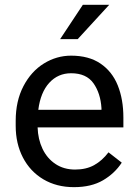

<svg xmlns="http://www.w3.org/2000/svg" viewBox="-20 -770 571 800"><path d="M45.4 0ZM494.1 -239.3H136.7Q138.2 -189.9 157.2 -149.9Q176.3 -109.9 211.2 -86.7Q246.1 -63.5 293 -63.5Q338.9 -63.5 372.3 -82Q405.8 -100.6 432.1 -135.3L487.3 -92.3Q458 -47.4 409.2 -18.8Q360.4 9.8 288.1 9.8Q215.8 9.8 160.6 -22.9Q105.5 -55.7 75.4 -113.8Q45.4 -171.9 45.4 -245.6V-266.6Q45.4 -349.1 77.6 -410.9Q109.9 -472.7 162.8 -505.4Q215.8 -538.1 276.4 -538.1Q350.1 -538.1 398.7 -505.1Q447.3 -472.2 470.7 -414.1Q494.1 -356 494.1 -279.8ZM402.8 -319.3Q398.9 -381.3 369.4 -423.1Q339.8 -464.8 276.4 -464.8Q221.7 -464.8 185.3 -425Q148.9 -385.3 139.6 -312.5H402.8ZM435.1 -750 303.7 -606.9H230.5L325.2 -750Z"/></svg>

Font: Heebo
Style: Regular
Weight: 400
Designer: Oded Ezer
Foundry: Meir Sadan
Version: Version 2.001; ttfautohint (v1.5.14-ce02) -l 8 -r 50 -G 200 